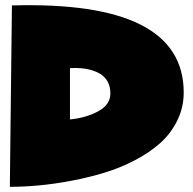

<svg xmlns="http://www.w3.org/2000/svg" viewBox="-20 -751 746 741"><path d="M250 -488V-290Q312 -296 359 -321.5Q406 -347 406 -390Q406 -444 363 -468Q320 -492 250 -488ZM18 -30 26 -730Q689 -749 689 -394Q689 -336 664 -285.5Q639 -235 598 -198.5Q557 -162 500.5 -132.5Q444 -103 383 -84.5Q322 -66 256 -53.5Q190 -41 131 -35.5Q72 -30 18 -30Z"/></svg>

Font: LONDON PRESLEY
Style: Regular
Weight: 400
Version: Version 001.000